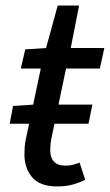

<svg xmlns="http://www.w3.org/2000/svg" viewBox="-20 -662 396 692"><path d="M15 -216 27 -280 102 -285H313L299 -216ZM187 10Q123 10 95.5 -23.5Q68 -57 68 -106Q68 -119 69 -132.5Q70 -146 73 -160L127 -415H55L71 -484L146 -489L188 -642H265L235 -489H356L340 -415H218L164 -157Q163 -148 162 -139.5Q161 -131 161 -121Q161 -94 174.5 -79.5Q188 -65 217 -65Q232 -65 244.5 -68.5Q257 -72 267 -76L287 -14Q270 -5 244.5 2.5Q219 10 187 10Z"/></svg>

Font: Source Sans 3 ExtraLight Medium
Style: Italic
Weight: 500
Italic angle: -11°
Version: Version 3.052;hotconv 1.1.0;makeotfexe 2.6.0